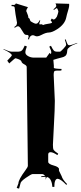

<svg xmlns="http://www.w3.org/2000/svg" viewBox="-35 -1091 477 1133"><path d="M51.8 -1043.5Q51.8 -1054.2 40.5 -1054.2Q39.6 -1054.2 36.4 -1054.7Q33.2 -1055.2 32.2 -1055.2L34.2 -1062.5Q47.4 -1061 51 -1062.5Q54.7 -1064 58.6 -1070.3V-1070.8L129.9 -1048.8Q128.4 -1045.9 122.6 -1036.1L119.6 -1025.9Q119.6 -1025.4 123 -1018.6Q132.3 -998 132.3 -986.3Q143.6 -979 141.1 -973.1Q144.5 -969.7 144.8 -967.8Q145 -965.8 146.5 -964.8L161.1 -956.5Q182.6 -943.8 193.4 -961.9Q195.8 -967.3 199.2 -971.7L202.6 -970.7Q194.8 -949.7 197.8 -947.8Q200.7 -945.8 204.8 -947.5Q209 -949.2 213.9 -946.3Q218.8 -943.4 219.7 -943.4Q228.5 -947.8 245.6 -950Q262.7 -952.1 271.5 -956.1Q272 -962.9 263.7 -971.2L271 -981.9Q271.5 -980.5 276.4 -977.5Q287.6 -970.7 300.8 -993.2Q302.7 -996.1 306.4 -1009.5Q310.1 -1022.9 309.3 -1024.9Q308.6 -1026.9 306.6 -1032.5Q304.7 -1038.1 304 -1038.8Q303.2 -1039.6 301.5 -1041.7Q299.8 -1043.9 297.6 -1042.2Q295.4 -1040.5 292 -1038.6Q288.6 -1036.6 282.7 -1031.7L280.8 -1036.6Q298.3 -1050.3 297.1 -1057.4Q295.9 -1064.5 292.5 -1070.8L372.6 -1068.4Q375.5 -1057.1 367.2 -1030.3Q358.9 -1003.4 356 -988.3Q348.1 -948.2 302.7 -918.9Q272.5 -899.4 254.2 -899.2Q235.8 -898.9 210.2 -885.3Q184.6 -871.6 171.6 -879.2Q158.7 -886.7 148.4 -879.9Q138.2 -873 136.7 -858.9L129.9 -859.4Q134.3 -874 134 -877.7Q133.8 -881.3 130.4 -883.5Q127 -885.7 122.3 -885Q117.7 -884.3 112.1 -887.7Q106.4 -891.1 95.5 -910.6Q84.5 -930.2 76.2 -934.8Q67.9 -939.5 52.2 -926.8L49.3 -931.6Q59.1 -938 61.8 -942.4Q64.5 -946.8 65.4 -957Q54.7 -1013.2 51.8 -1043.5ZM234.9 -41 233.4 -47.9Q231 -47.9 208.5 -45.9V-50.8L230.5 -53.2Q223.1 -64 211.4 -64H157.7Q149.9 -64 117.7 -41.7Q85.4 -19.5 85.4 -6.8L77.6 22L63.5 18.1L73.7 -8.8Q73.7 -30.8 115.2 -86.4Q129.4 -105 129.4 -112.8L122.6 -695.8Q122.6 -704.1 108.2 -711.4Q93.8 -718.8 92 -726.8Q90.3 -734.9 75.9 -741Q61.5 -747.1 54.7 -747.1Q53.2 -747.1 19.5 -716.8L7.8 -732.9Q34.7 -760.7 34.7 -764.2Q34.7 -776.9 -15.1 -799.8L-14.2 -801.8Q20.5 -786.1 33.7 -786.1H72.8Q85 -786.1 93 -792.5Q101.1 -798.8 110.8 -821.8L123.5 -816.9Q114.7 -793.9 114.7 -781.5Q114.7 -769 130.6 -760Q146.5 -751 164.6 -751H237.8L257.8 -778.8L264.6 -772Q267.6 -774.9 267.6 -783.4Q267.6 -792 255.9 -815.9L265.6 -820.8Q276.9 -797.9 283.2 -792Q289.6 -786.1 299.8 -786.1H318.8Q322.8 -786.1 339.1 -803.5Q355.5 -820.8 355.5 -826.9Q355.5 -833 347.7 -856.9L352.5 -858.9Q360.4 -835.4 364 -829.8Q367.7 -824.2 372.6 -824.2H375.5Q385.3 -824.2 420.4 -837.9L421.4 -835.9Q389.2 -823.7 378.4 -815.9L365.7 -804.2Q361.8 -799.8 361.6 -790.5Q361.3 -781.2 358.4 -772.7Q355.5 -764.2 349.6 -760.3Q340.3 -753.9 330.6 -752.2Q320.8 -750.5 303 -744.9Q285.2 -739.3 279.8 -737.8L282.7 -704.1V-690.9Q282.7 -685.5 328.6 -684.1L326.7 -674.8Q319.8 -674.3 311.5 -674.3H299.8Q287.1 -674.3 284.7 -668.9Q281.7 -663.1 281.7 -648.9L288.6 -496.1Q288.6 -447.8 283.2 -354Q277.8 -260.3 277.3 -236.6Q276.9 -212.9 282.2 -205.6Q287.6 -198.2 308.6 -184.1L303.7 -175.8Q277.8 -192.9 263.7 -192.9Q249.5 -192.9 249.5 -179.2V-136.2Q249.5 -123 281.5 -114.5Q313.5 -106 313.5 -91.8L312.5 -87.9Q312.5 -83.5 319.8 -69.8Q327.1 -56.2 328.6 -51.8Q334.5 -30.8 360.8 -4.9L356.4 0Q326.7 -31.2 309.6 -35.2H308.6L305.7 -36.1Q285.6 -36.1 285.6 12.2L273.4 11.2Q273.4 -7.8 265.6 -25.4Q257.8 -43 241.7 -46.9L231.4 -28.8Q234.9 -36.6 234.9 -41Z"/></svg>

Font: Eater Caps
Style: Regular
Weight: 400
Version: Version 001.002